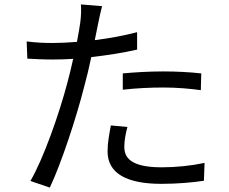

<svg xmlns="http://www.w3.org/2000/svg" viewBox="-20 -815 1040 871"><path d="M537 -482V-408C599 -415 660 -418 723 -418C781 -418 840 -413 891 -406L893 -482C839 -488 779 -491 720 -491C656 -491 590 -487 537 -482ZM558 -239 483 -246C475 -204 468 -167 468 -128C468 -29 554 19 712 19C785 19 851 13 905 5L908 -76C847 -63 778 -56 713 -56C570 -56 544 -102 544 -149C544 -175 549 -206 558 -239ZM221 -620C185 -620 149 -621 101 -627L104 -549C140 -547 176 -545 220 -545C248 -545 279 -546 312 -548C304 -512 295 -474 286 -441C249 -300 178 -97 118 6L206 36C258 -74 326 -280 362 -422C374 -466 385 -512 394 -556C464 -564 537 -575 602 -590V-669C541 -653 475 -641 410 -633L425 -707C429 -727 437 -765 443 -787L347 -795C349 -774 348 -740 344 -712C341 -692 336 -660 329 -625C290 -622 254 -620 221 -620Z"/></svg>

Font: Source Han Sans JP
Style: Regular
Weight: 400
Designer: Ryoko NISHIZUKA 西塚涼子 (kana, bopomofo & ideographs); Paul D. Hunt (Latin, Greek & Cyrillic); Sandoll Communications 산돌커뮤니
Foundry: Adobe
Version: Version 2.004;hotconv 1.0.118;makeotfexe 2.5.65603